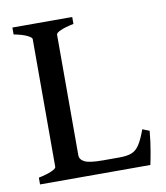

<svg xmlns="http://www.w3.org/2000/svg" viewBox="-69 -624 588 682"><g transform="rotate(-10 225.0 -283.0)"><path d="M437.5 -120.1Q434.1 -81.5 428 -47.1Q421.9 -12.7 418.9 0H21V-24.4Q51.3 -30.8 68.1 -38.3Q85 -45.9 85 -51.8V-513.2Q85 -518.6 69.1 -526.6Q53.2 -534.7 21 -541V-565.9H236.8V-541Q206.5 -534.7 189.7 -527.3Q172.9 -520 172.9 -513.2V-78.6Q172.9 -63 189.9 -54.2Q207 -45.4 256.3 -45.4H315.4Q342.8 -45.4 359.4 -51.8Q376 -58.1 387.9 -76.4Q399.9 -94.7 412.6 -129.9Z"/></g></svg>

Font: Dai Banna SIL
Style: Regular
Weight: 400
Designer: Victor Gaultney
Foundry: SIL International
Version: Version 4.000